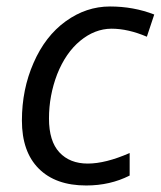

<svg xmlns="http://www.w3.org/2000/svg" viewBox="-20 -565 498 595"><path d="M252 -58.1Q307.1 -58.1 381.8 -90.8V-21Q321.3 9.8 247.1 9.8Q152.3 9.8 100.1 -42.5Q47.9 -94.7 47.9 -191.4Q47.9 -288.1 84 -370.1Q120.1 -453.1 183.6 -499Q247.1 -544.9 320.8 -544.9Q394 -544.9 458 -520L435.1 -451.2Q377 -476.1 325.2 -476.1Q273.4 -475.6 228.5 -438.5Q183.6 -401.4 157.2 -335Q131.8 -268.6 131.8 -197.8Q131.8 -127.4 164.1 -92.8Q196.3 -58.1 252 -58.1Z"/></svg>

Font: OpenSans-Italic
Style: Italic
Weight: 400
Italic angle: -12°
Foundry: Ascender Corporation
Version: Version 1.10